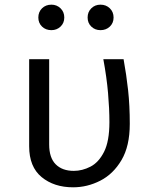

<svg xmlns="http://www.w3.org/2000/svg" viewBox="-20 -795 655 827"><path d="M512.3 -540Q524.6 -472.3 531.8 -406.4Q539 -340.5 539 -261.5Q539 -165.6 503.3 -105.4Q467.7 -45.1 411.8 -16.7Q355.9 11.8 294.9 11.8Q212.8 11.8 159.2 -32.3Q105.6 -76.4 105.6 -165.1V-540H191.8V-172.8Q191.8 -115.4 220 -87.2Q248.2 -59 297.9 -59Q334.4 -59 369.7 -77.2Q405.1 -95.4 428.2 -141Q451.3 -186.7 451.3 -269.2Q451.3 -326.2 445.4 -394.1Q439.5 -462.1 425.1 -540ZM201.5 -665.1Q176.9 -665.1 161 -680.5Q145.1 -695.9 145.1 -719.5Q145.1 -743.6 161 -759.2Q176.9 -774.9 201.5 -774.9Q224.6 -774.9 240.8 -759.2Q256.9 -743.6 256.9 -719.5Q256.9 -695.9 240.8 -680.5Q224.6 -665.1 201.5 -665.1ZM412.8 -665.1Q389.2 -665.1 373.3 -680.5Q357.4 -695.9 357.4 -719.5Q357.4 -743.6 373.3 -759.2Q389.2 -774.9 412.8 -774.9Q436.9 -774.9 453.1 -759.2Q469.2 -743.6 469.2 -719.5Q469.2 -695.9 453.1 -680.5Q436.9 -665.1 412.8 -665.1Z"/></svg>

Font: FiraCode Nerd Font
Style: Regular
Weight: 400
Designer: Carrois Corporate, Edenspiekermann AG, Nikita Prokopov
Foundry: Carrois Corporate, Edenspiekermann AG, Nikita Prokopov
Version: Version 6.002;Nerd Fonts 3.4.0